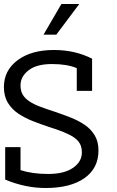

<svg xmlns="http://www.w3.org/2000/svg" viewBox="-26 -943 585 963"><path d="M202.6 0Q101.3 0 0 -42.3V-205.1H76.9V-89.7Q135.9 -70.5 215.4 -70.5Q296.2 -70.5 340.4 -101.3Q384.6 -132.1 384.6 -178.2Q384.6 -203.8 375 -221.8Q365.4 -239.7 344.9 -253.8Q324.4 -267.9 292.3 -280.8Q260.3 -293.6 215.4 -307.7Q176.9 -320.5 137.8 -335.9Q98.7 -351.3 66 -373.1Q33.3 -394.9 13.5 -427.6Q-6.4 -460.3 -6.4 -506.4Q-6.4 -589.7 62.2 -641Q130.8 -692.3 244.9 -692.3Q350 -692.3 435.9 -648.7V-487.2H359V-601.3Q310.3 -621.8 234.6 -621.8Q157.7 -621.8 117.3 -590.4Q76.9 -559 76.9 -515.4Q76.9 -487.2 87.8 -468.6Q98.7 -450 120.5 -435.3Q142.3 -420.5 174.4 -408.3Q206.4 -396.2 250 -382.1Q288.5 -369.2 327.6 -353.8Q366.7 -338.5 398.1 -317.3Q429.5 -296.2 448.7 -264.7Q467.9 -233.3 467.9 -188.5Q467.9 -98.7 397.4 -49.4Q326.9 0 202.6 0ZM282.1 -923.1H371.8L256.4 -769.2H192.3Z"/></svg>

Font: Slabo 13px
Style: Regular
Weight: 400
Designer: John Hudson
Foundry: Tiro Typeworks Ltd.
Version: Version 1.02 Build 005a